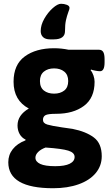

<svg xmlns="http://www.w3.org/2000/svg" viewBox="-20 -787 586 1019"><path d="M24 74Q24 35 47.5 5Q71 -25 115 -42L116 -46Q95 -56 84 -76Q73 -96 73 -121Q73 -176 133 -211Q52 -254 52 -353Q52 -444 111.5 -487.5Q171 -531 267 -531Q306 -531 344 -523H505Q521 -523 528 -511Q535 -499 535 -473V-456Q535 -409 511 -409Q501 -409 485.5 -412Q470 -415 463 -418L461 -414Q470 -404 476 -386.5Q482 -369 482 -353Q482 -267 425.5 -225Q369 -183 278 -183Q234 -183 221 -175.5Q208 -168 208 -151Q208 -133 231 -126Q254 -119 309 -111Q327 -109 365 -103Q436 -89 478 -57.5Q520 -26 520 42Q520 93 488 131.5Q456 170 397.5 191Q339 212 262 212Q24 212 24 74ZM342 -357Q342 -390 321 -407Q300 -424 267 -424Q234 -424 213 -407Q192 -390 192 -357Q192 -323 213 -306.5Q234 -290 267 -290Q300 -290 321 -306.5Q342 -323 342 -357ZM376 46Q376 23 342.5 12.5Q309 2 222 -4Q197 5 182.5 19.5Q168 34 168 50Q168 71 193.5 83Q219 95 273 95Q324 95 350 82Q376 69 376 46ZM196 -622Q196 -654 215 -687.5Q234 -721 260 -744Q286 -767 304 -767Q320 -767 334.5 -761.5Q349 -756 349 -745Q349 -738 343 -724Q335 -702 330 -679.5Q325 -657 325 -622Q325 -578 265 -578H246Q221 -578 208.5 -590Q196 -602 196 -622Z"/></svg>

Font: Asap-Bold
Style: Bold
Weight: 700
Designer: Pablo Cosgaya
Foundry: Omnibus-Type
Version: Version 2.000; ttfautohint (v1.8)